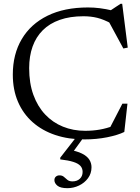

<svg xmlns="http://www.w3.org/2000/svg" viewBox="-20 -719 730 1004"><path d="M425.5 -35Q465 -35 501 -41.2Q537 -47.5 573.5 -61L550.5 -42.5L620 -177H646.5L630 -29Q596.5 -12.5 540.5 -1.2Q484.5 10 421.5 10Q338 10 269.2 -13Q200.5 -36 150.8 -80Q101 -124 74 -186.8Q47 -249.5 47 -329Q47 -435.5 93.8 -514.5Q140.5 -593.5 228.5 -636.8Q316.5 -680 440 -680Q471 -680 501.5 -676.2Q532 -672.5 574.5 -662.5L547.5 -657.5L610 -699H619L648 -470L625 -465.5L544 -615L564 -595Q522 -617.5 488.5 -625.8Q455 -634 416.5 -634Q346 -634 292.8 -615.2Q239.5 -596.5 204 -561.2Q168.5 -526 150.5 -475.8Q132.5 -425.5 132.5 -362.5Q132.5 -284 154.5 -223.2Q176.5 -162.5 216 -120.5Q255.5 -78.5 309 -56.8Q362.5 -35 425.5 -35ZM332.5 265Q296 265 280.2 252Q264.5 239 264.5 223Q264.5 211.5 272 204.8Q279.5 198 291 198Q305.5 198 314.2 205.8Q323 213.5 332.5 221.5Q342 229.5 359 229.5Q382.5 229.5 397.2 216Q412 202.5 412 180Q412 161.5 400.8 148.8Q389.5 136 364 127.8Q338.5 119.5 295 114.5V105.5L396.5 -25H435L336.5 110.5L335 63Q382 70.5 409 84.2Q436 98 447.2 116Q458.5 134 458.5 155.5Q458.5 188 440.2 212.8Q422 237.5 393.2 251.2Q364.5 265 332.5 265Z"/></svg>

Font: Newsreader Text
Style: Regular
Weight: 400
Designer: Hugues Gentile
Foundry: Production Type
Version: Version 1.001